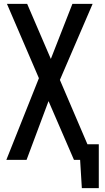

<svg xmlns="http://www.w3.org/2000/svg" viewBox="-20 -830 545 997"><path d="M13 0 182 -424 16 -810H121L244 -524L356 -810H461L291 -415L434 -81H493V147H405L396 0H364L232 -305L118 0Z"/></svg>

Font: Oswald
Style: Regular
Weight: 400
Designer: Vernon Adams
Foundry: Vernon Adams
Version: Version 4.103; ttfautohint (v1.8.3)